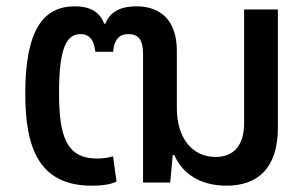

<svg xmlns="http://www.w3.org/2000/svg" viewBox="-20 -578 955 608"><path d="M271 10C301 10 328 7 349 -3L338 -83C324 -79 309 -76 287 -76C189 -76 167 -149 167 -284C167 -425 190 -470 235 -470C258 -470 277 -458 282 -414H338C342 -454 358 -470 387 -470C415 -470 433 -456 433 -408V0H519L527 -87H532C556 -31 611 10 697 10C795 10 860 -44 860 -174V-548H753V-188C753 -113 716 -81 663 -81C588 -81 540 -142 540 -235V-417C540 -511 491 -558 412 -558C367 -558 329 -544 314 -503H310C295 -543 261 -558 217 -558C117 -558 60 -483 60 -281C60 -107 105 10 271 10Z"/></svg>

Font: Noto Sans Thai Medium
Style: Regular
Weight: 500
Designer: Monotype Design Team
Foundry: Monotype Imaging Inc.
Version: Version 1.901